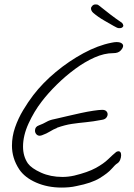

<svg xmlns="http://www.w3.org/2000/svg" viewBox="-20 -792 605 867"><path d="M258 55Q195 55 143.5 32.5Q92 10 67 -27Q50 -53 42 -79.5Q34 -106 34 -134Q34 -176 48 -216.5Q62 -257 84.5 -294.5Q107 -332 130 -362Q173 -418 232 -467Q291 -516 356.5 -551.5Q422 -587 483 -599Q497 -602 506 -602Q521 -602 528.5 -597Q536 -592 536 -585Q536 -576 525 -564Q514 -552 492 -552H491Q451 -552 407 -532.5Q363 -513 319 -480.5Q275 -448 236 -409.5Q197 -371 168 -333Q134 -289 109 -234.5Q84 -180 84 -130Q84 -86 106 -54Q122 -32 165 -12.5Q208 7 262 7Q288 7 315 1Q377 -14 412.5 -33.5Q448 -53 468.5 -73Q489 -93 505 -106Q511 -109 515 -109Q527 -109 527 -91Q527 -81 522.5 -70Q518 -59 508 -53Q501 -49 484 -29.5Q467 -10 430 12.5Q393 35 326 48Q309 52 292 53.5Q275 55 258 55ZM160 -179Q150 -179 144 -186Q138 -193 138 -202Q138 -220 156 -226Q175 -233 189.5 -241.5Q204 -250 225 -254Q225 -254 242.5 -258Q260 -262 287.5 -268.5Q315 -275 345 -281.5Q375 -288 401.5 -292Q428 -296 442 -296Q454 -296 460 -290Q466 -284 466 -276Q466 -268 460 -260.5Q454 -253 441 -251Q399 -243 367 -240Q335 -237 304.5 -232.5Q274 -228 237 -215V-214Q221 -208 206 -198.5Q191 -189 169 -181Q163 -179 160 -179ZM523 -665Q522 -665 516 -665Q510 -665 493 -675Q481 -682 452 -698.5Q423 -715 401 -734Q391 -743 391 -754Q391 -760 397 -766Q403 -772 411 -772Q415 -772 418.5 -771.5Q422 -771 427 -767Q453 -746 478.5 -726.5Q504 -707 525 -693Q533 -688 535 -683Q537 -678 537 -676Q537 -672 532.5 -668.5Q528 -665 523 -665Z"/></svg>

Font: Grape Nuts
Style: Regular
Weight: 400
Designer: Robert E. Leuschke
Foundry: Robert E. Leuschke
Version: Version 1.010; ttfautohint (v1.8.3)